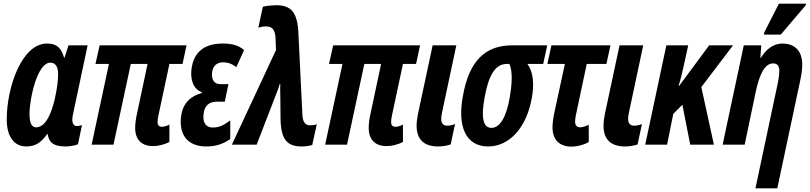

<svg xmlns="http://www.w3.org/2000/svg" viewBox="-20 -794 4446 1054"><path d="M125 10C175 10 207 -13 239 -58H242C247 -19 266 10 340 10C360 10 389 6 408 -2L430 -107C422 -104 409 -102 402 -102C387 -102 377 -113 377 -137C377 -145 378 -156 381 -168L461 -545H356L334 -477H332C316 -532 291 -555 238 -555C100 -555 17 -316 17 -138C17 -46 56 10 125 10ZM178 -95C154 -95 142 -119 142 -168C142 -251 184 -450 256 -450C285 -450 299 -427 299 -388C299 -358 295 -315 281 -252C265 -182 234 -95 178 -95Z M820 8C848 8 883 0 910 -15V-110C898 -104 883 -98 869 -98C853 -98 845 -107 845 -124C845 -136 847 -146 849 -157L910 -443H982L1004 -545H527L504 -443H578L483 0H603L698 -443H790L732 -170C726 -144 722 -115 722 -92C722 -27 758 8 820 8Z M1112 10C1155 10 1200 1 1244 -31V-133C1206 -105 1183 -94 1148 -94C1106 -94 1091 -127 1098 -172C1104 -211 1123 -236 1174 -236H1214L1234 -332H1191C1147 -332 1140 -369 1145 -400C1149 -429 1168 -452 1204 -452C1229 -452 1255 -444 1277 -425L1320 -519C1286 -549 1244 -555 1202 -555C1081 -555 1042 -487 1032 -421C1023 -361 1039 -305 1088 -288L1087 -283C1027 -267 985 -228 975 -161C960 -64 1002 10 1112 10Z M1636 10C1657 10 1677 7 1694 2L1719 -112C1709 -108 1697 -106 1684 -106C1658 -106 1642 -120 1640 -164L1618 -613C1613 -725 1579 -768 1490 -765C1461 -764 1442 -762 1423 -757L1398 -642C1411 -646 1424 -649 1438 -649C1474 -649 1491 -634 1493 -577L1495 -519L1253 0H1389L1494 -272C1500 -289 1510 -309 1515 -332H1519C1517 -305 1519 -279 1519 -255L1520 -146C1521 -31 1554 10 1636 10Z M2102 8C2130 8 2165 0 2192 -15V-110C2180 -104 2165 -98 2151 -98C2135 -98 2127 -107 2127 -124C2127 -136 2129 -146 2131 -157L2192 -443H2264L2286 -545H1809L1786 -443H1860L1765 0H1885L1980 -443H2072L2014 -170C2008 -144 2004 -115 2004 -92C2004 -27 2040 8 2102 8Z M2382 10C2406 10 2430 7 2454 -1L2478 -113C2463 -107 2448 -104 2435 -104C2413 -104 2402 -117 2402 -143C2402 -153 2404 -164 2407 -178L2485 -545H2355L2275 -171C2270 -146 2267 -124 2267 -104C2267 -27 2309 9 2382 10Z M2660 10C2778 10 2872 -96 2900 -259C2913 -332 2908 -400 2875 -443H2962L2984 -545H2790C2647 -545 2555 -463 2521 -266C2490 -99 2537 10 2660 10ZM2678 -92C2632 -92 2620 -148 2640 -257C2662 -381 2698 -443 2763 -443H2776C2797 -399 2789 -322 2778 -258C2760 -153 2725 -92 2678 -92Z M3118 11C3147 11 3183 2 3212 -14V-109C3197 -102 3178 -95 3165 -95C3146 -95 3137 -107 3137 -126C3137 -139 3139 -151 3142 -165L3201 -443H3309L3331 -545H3007L2985 -443H3081L3024 -179C3017 -148 3013 -118 3013 -94C3013 -27 3051 11 3118 11Z M3408 10C3432 10 3456 7 3480 -1L3504 -113C3489 -107 3474 -104 3461 -104C3439 -104 3428 -117 3428 -143C3428 -153 3430 -164 3433 -178L3511 -545H3381L3301 -171C3296 -146 3293 -124 3293 -104C3293 -27 3335 9 3408 10Z M3522 0H3642L3676 -169L3726 -219L3769 0H3899L3830 -316L4004 -545H3873L3707 -321H3705C3717 -362 3726 -397 3733 -431L3758 -545H3638Z M4173 -604H4266L4403 -765L4405 -774H4256L4176 -617ZM4246 -320 4127 240H4247L4372 -348C4380 -384 4384 -415 4384 -439C4384 -525 4332 -555 4275 -555C4228 -555 4187 -526 4157 -477H4154L4159 -545H4063L3947 0H4068L4128 -287C4148 -383 4177 -446 4224 -446C4248 -446 4258 -431 4258 -405C4258 -383 4253 -351 4246 -320Z"/></svg>

Font: Noto Sans ExtraCondensed
Style: Bold Italic
Weight: 700
Width: 2
Italic angle: -12°
Designer: Monotype Design Team
Foundry: Monotype Imaging Inc.
Version: Version 2.013